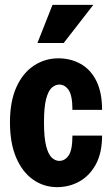

<svg xmlns="http://www.w3.org/2000/svg" viewBox="-20 -760 458 790"><path d="M215 10Q160 10 116 -21Q72 -52 46.5 -111.5Q21 -171 21 -257Q21 -343 47.5 -401.5Q74 -460 119.5 -490Q165 -520 220 -520Q271 -520 312 -497Q353 -474 376.5 -427Q400 -380 400 -308H278Q278 -367 262.5 -389.5Q247 -412 224 -412Q208 -412 193.5 -399.5Q179 -387 170 -353.5Q161 -320 161 -257Q161 -193 170 -158.5Q179 -124 193.5 -111Q208 -98 224 -98Q247 -98 262.5 -120.5Q278 -143 278 -202H400Q400 -131 374.5 -84Q349 -37 307 -13.5Q265 10 215 10ZM242 -583H134L196 -740H364Z"/></svg>

Font: Instrument Sans Condensed
Style: Bold
Weight: 700
Width: 3
Designer: Rodrigo Fuenzalida
Foundry: fragTYPE
Version: Version 1.000;gftools[0.9.28]